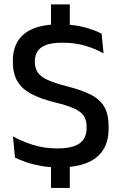

<svg xmlns="http://www.w3.org/2000/svg" viewBox="-20 -764 564 890"><path d="M303.5 -597.5H216.5V-743.5H303.5ZM303.5 107H216.5V-56.5H303.5ZM253.5 12Q208 12 169.5 5Q131 -2 100.8 -12.5Q70.5 -23 49.5 -33.5L40 -132Q78.5 -110 131.2 -93Q184 -76 245.5 -76Q315.5 -76 348.5 -99.2Q381.5 -122.5 381.5 -169.5V-177Q381.5 -207.5 368.2 -227.2Q355 -247 323.5 -261.2Q292 -275.5 238 -288.5Q167 -306 123.2 -329.8Q79.5 -353.5 59.5 -389.2Q39.5 -425 39.5 -478.5V-483.5Q39.5 -564 93 -607.5Q146.5 -651 253.5 -651Q322 -651 370.8 -637.8Q419.5 -624.5 451 -608L460 -516.5Q423.5 -537.5 376 -551.8Q328.5 -566 269 -566Q222.5 -566 194.5 -555.8Q166.5 -545.5 154 -526.2Q141.5 -507 141.5 -480V-478Q141.5 -450 154 -430Q166.5 -410 198.2 -394.8Q230 -379.5 288.5 -364.5Q358 -347 400.8 -325.2Q443.5 -303.5 463.5 -268.8Q483.5 -234 483.5 -177.5V-167.5Q483.5 -79 426 -33.5Q368.5 12 253.5 12Z"/></svg>

Font: Anek Gurmukhi Medium
Style: Regular
Weight: 500
Designer: Sarang Kulkarni (Gurmukhi), Yesha Goshar (Latin)
Foundry: Ek Type
Version: Version 1.003